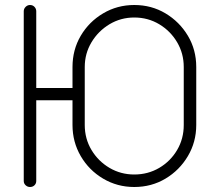

<svg xmlns="http://www.w3.org/2000/svg" viewBox="-20 -735 871 768"><path d="M100 13Q90 13 82.5 6Q75 -1 75 -11V-690Q75 -700 82.5 -707.5Q90 -715 100 -715Q111 -715 118 -707.5Q125 -700 125 -690V-383H270V-467Q270 -536 303 -592Q336 -648 392.5 -681.5Q449 -715 517 -715Q586 -715 642 -681.5Q698 -648 731.5 -592Q765 -536 765 -467V-235Q765 -167 731.5 -110.5Q698 -54 642 -20.5Q586 13 517 13Q449 13 392.5 -20.5Q336 -54 303 -110.5Q270 -167 270 -235V-334H125V-11Q125 -1 118 6Q111 13 100 13ZM517 -37Q572 -37 617 -63.5Q662 -90 688.5 -135Q715 -180 715 -235V-467Q715 -521 688.5 -566Q662 -611 617 -638Q572 -665 517 -665Q463 -665 418 -638Q373 -611 346 -566Q319 -521 319 -467V-235Q319 -180 346 -135Q373 -90 418 -63.5Q463 -37 517 -37Z"/></svg>

Font: Kurewa Gothic CJK TC Regular
Style: Regular
Weight: 400
Designer: Max Yao
Foundry: Max-Everyday
Version: Version 1.071; ttfautohint (v1.8.3)